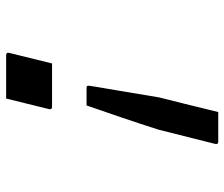

<svg xmlns="http://www.w3.org/2000/svg" viewBox="-74 -666 747 640"><g transform="rotate(90 300.0 -346.5)"><path d="M332 -261H275Q268 -261 267 -263Q266 -265 266.5 -271Q267 -277 271 -299.5Q275 -322 283 -370Q291 -418 305 -502L327 -590Q334 -618 340.5 -645Q347 -672 354 -700H452Q463 -700 460 -689L413 -502Q394 -442 373.5 -381.5Q353 -321 332 -261ZM309 7H165Q154 7 157 -4L192 -146H336Q347 -146 344 -135Z"/></g></svg>

Font: Recursive Mn Lnr St
Style: Italic
Weight: 400
Italic angle: -15°
Monospace: yes
Version: Version 1.079;hotconv 1.0.112;makeotfexe 2.5.65598; ttfautoh